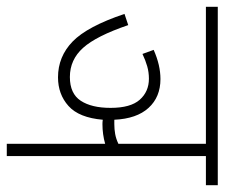

<svg xmlns="http://www.w3.org/2000/svg" viewBox="-68 -594 662 566"><g transform="rotate(90 263.0 -311.0)"><path d="M127 -433Q172 -453 213 -453Q266 -453 298 -418Q330 -383 333 -317Q339 -317 346 -317Q361 -317 375 -319.5Q389 -322 404 -329V-587H0V-622H526V-587H440V0H404V-290Q390 -286 375.5 -284Q361 -282 346 -282Q339 -282 333 -283Q327 -213 292.5 -182Q258 -151 208 -151Q147 -151 102.5 -194Q58 -237 21 -347L54 -358Q86 -264 121 -225Q156 -186 207 -186Q256 -186 277 -218Q298 -250 298 -306Q298 -365 274 -392Q250 -419 212 -419Q193 -419 175.5 -414Q158 -409 139 -400Z"/></g></svg>

Font: Noto Sans Devanagari ExtraCondensed ExtraLight
Style: Regular
Weight: 200
Width: 2
Designer: Jelle Bosma - Monotype Design Team
Foundry: Monotype Imaging Inc.
Version: Version 2.004; ttfautohint (v1.8.4.7-5d5b)